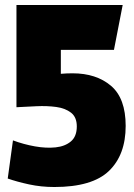

<svg xmlns="http://www.w3.org/2000/svg" viewBox="-20 -740 539 770"><path d="M484 -235Q484 -119 417 -54.5Q350 10 198 10Q145 10 96.5 -0.5Q48 -11 11 -24L32 -177Q75 -161 120 -153Q165 -145 203 -149Q241 -153 264.5 -173Q288 -193 288 -233Q288 -270 265 -288Q242 -306 205.5 -311Q169 -316 126.5 -314Q84 -312 46 -310V-720H472L437 -540H224V-444Q247 -446 271 -446Q366 -446 425 -396Q484 -346 484 -235Z"/></svg>

Font: Protest Strike
Style: Regular
Weight: 400
Designer: Octavio Pardo
Foundry: Ashler Design
Version: Version 2.005; ttfautohint (v1.8.4.7-5d5b)